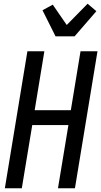

<svg xmlns="http://www.w3.org/2000/svg" viewBox="-20 -1010 543 1030"><path d="M6 0 127 -735H218L166 -419H360L412 -735H503L382 0H291L347 -339H153L97 0ZM278 -815 208 -955 263 -985 338 -876 450 -990 497 -950 380 -815Z"/></svg>

Font: Iosevka Term Curly Medium
Style: Italic
Weight: 500
Italic angle: -9°
Designer: Belleve Invis
Foundry: Belleve Invis
Version: Version 32.3.0